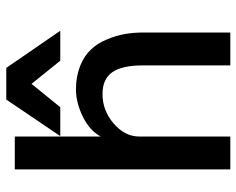

<svg xmlns="http://www.w3.org/2000/svg" viewBox="-94 -692 786 639"><g transform="rotate(-90 299.5 -373.0)"><path d="M164.1 0V-302.7C164.1 -335 178.7 -363.3 207.5 -388.2C236.3 -413.1 269 -425.3 305.2 -425.3C371.1 -425.3 400.9 -385.3 400.9 -289.6V0H510.3V-287.6C510.3 -331.1 504.9 -369.6 487.3 -410.6C479 -431.2 467.8 -448.7 454.1 -463.4C426.8 -492.7 380.4 -513.7 321.8 -513.7C291.5 -513.7 260.7 -505.9 230 -490.7C199.2 -475.6 177.2 -455.6 164.1 -431.2V-717.3H54.7V0ZM261.7 -565.9 339.4 -661.6 416.5 -565.9H516.1L392.6 -745.6H287.1L165.5 -565.9Z"/></g></svg>

Font: Ride SemiBold
Style: Regular
Weight: 600
Version: Version 3.000